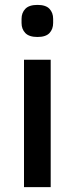

<svg xmlns="http://www.w3.org/2000/svg" viewBox="-20 -764 305 784"><path d="M133 -613Q99 -613 83.5 -629Q68 -645 68 -670V-687Q68 -712 83.5 -728Q99 -744 133 -744Q167 -744 182 -728Q197 -712 197 -687V-670Q197 -645 182 -629Q167 -613 133 -613ZM78 -520H187V0H78Z"/></svg>

Font: IBM Plex Sans KR Medium
Style: Regular
Weight: 500
Designer: Mike Abbink; Paul van der Laan; Pieter van Rosmalen; Wujin Sim; Chorong Kim; Dohee Lee;
Foundry: Sandoll Inc.
Version: Version 1.001